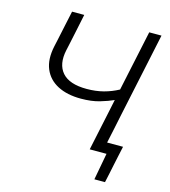

<svg xmlns="http://www.w3.org/2000/svg" viewBox="-125 -812 942 1066"><g transform="rotate(15 346.0 -279.5)"><path d="M449 0Q461.5 -58.5 473 -113.5Q484.5 -168.5 498.5 -233.5L512.5 -300.5Q481 -286 435.2 -272.5Q389.5 -259 328 -259Q249 -259 194.5 -287.2Q140 -315.5 117.2 -369.5Q94.5 -423.5 111 -501Q113.5 -512 115.5 -521.5Q117.5 -531 120 -542Q130 -590 138.5 -629.2Q147 -668.5 156.5 -713H226.5Q216.5 -663.5 207.2 -620.5Q198 -577.5 187.5 -527.5L181 -498Q163 -414 204.2 -366.8Q245.5 -319.5 345 -319.5Q397.5 -319.5 442 -331.2Q486.5 -343 526 -364.5L549 -473Q563.5 -540.5 575.5 -597.5Q587.5 -654.5 600 -713H670.5Q658 -654.5 646 -597.5Q634 -540.5 619.5 -472.5L569.5 -237Q559.5 -188 550.5 -145.8Q541.5 -103.5 532.5 -61.5H624Q618 -35 612.2 -7Q606.5 21 600.5 48Q595 74.5 589.5 101Q584 127.5 578 154H517L545.5 0Z"/></g></svg>

Font: Commissioner Light
Style: Italic
Weight: 300
Italic angle: -12°
Designer: Kostas Bartsokas
Foundry: Kostas Bartsokas
Version: Version 1.000; ttfautohint (v1.8.3)